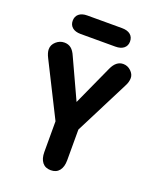

<svg xmlns="http://www.w3.org/2000/svg" viewBox="-144 -853 767 947"><g transform="rotate(20 239.0 -379.5)"><path d="M179 -225V-64Q179 -29 194.5 -9.5Q210 10 239 10Q268 10 283.5 -9.5Q299 -29 299 -64V-225L443 -509Q455 -531 455 -552Q455 -572 437.5 -588.5Q420 -605 397 -605Q360 -605 339 -559L244 -350L149 -556Q138 -582 123.5 -593.5Q109 -605 88 -605Q64 -605 45 -588Q26 -571 26 -548Q26 -529 39 -504ZM148 -769Q120 -769 104.5 -756Q89 -743 89 -720Q89 -698 104.5 -685Q120 -672 148 -672H330Q359 -672 374.5 -685Q390 -698 390 -720Q390 -743 374.5 -756Q359 -769 330 -769Z"/></g></svg>

Font: Beiruti
Style: Bold
Weight: 700
Designer: Arlette Boutros
Foundry: Boutros
Version: Version 1.41